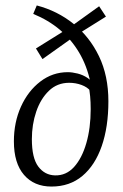

<svg xmlns="http://www.w3.org/2000/svg" viewBox="-20 -672 450 705"><path d="M169 13Q105 13 68 -30Q31 -73 31 -153Q31 -223 57 -280.5Q83 -338 128 -372.5Q173 -407 229 -407Q245 -407 265 -402Q285 -397 302 -385.5Q319 -374 326 -355L312 -338Q301 -352 279.5 -360Q258 -368 234 -368Q190 -368 159.5 -338.5Q129 -309 113 -262Q97 -215 97 -161Q97 -92 120.5 -60.5Q144 -29 182 -28Q223 -27 252 -59Q281 -91 297 -146.5Q313 -202 313 -271Q313 -297 311 -318.5Q309 -340 305 -358L312 -370Q299 -431 270.5 -479Q242 -527 200 -562.5Q158 -598 102 -621L115 -652Q191 -632 250 -584.5Q309 -537 343.5 -465.5Q378 -394 378 -300Q378 -206 353.5 -135.5Q329 -65 282.5 -26Q236 13 169 13ZM136 -455 112 -494 234 -570 344 -649 369 -611 257 -541Z"/></svg>

Font: Yrsa Light
Style: Italic
Weight: 300
Italic angle: -7.10001°
Designer: Anna Giedrys (Yrsa+Rasa design), David Brezina (Yrsa art-direction, Rasa art-direction, design)
Foundry: Rosetta Type Foundry
Version: Version 2.004